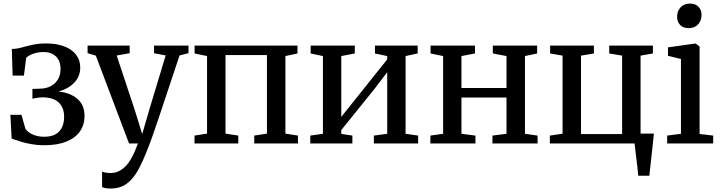

<svg xmlns="http://www.w3.org/2000/svg" viewBox="-20 -801 4024 1072"><path d="M452 -153.5Q452 -105.5 427 -68.5Q402 -31.5 351.2 -10.8Q300.5 10 226 10Q189.5 10 156.2 4Q123 -2 101.5 -8.5Q80 -15 45 -27L38 -160H100L121.5 -83Q134 -63 162.2 -50.2Q190.5 -37.5 227 -37.5Q283 -37.5 310.5 -67.2Q338 -97 338 -149Q338 -200 307.8 -228.8Q277.5 -257.5 216 -257.5Q206.5 -257.5 187.2 -254.8Q168 -252 161 -250V-304.5L207 -306Q238.5 -307 263.8 -320.2Q289 -333.5 303.5 -357.8Q318 -382 318 -415Q318 -461.5 292.2 -486Q266.5 -510.5 223.5 -510.5Q192.5 -510.5 166.5 -501.2Q140.5 -492 126.5 -479L113.5 -379H50.5L46 -527.5Q64.5 -528 81.2 -531.2Q98 -534.5 120.5 -541Q154.5 -550 178.8 -554.2Q203 -558.5 237 -558.5Q296.5 -558.5 339.5 -541.8Q382.5 -525 405.2 -494.8Q428 -464.5 428 -424Q428 -374.5 395.2 -340Q362.5 -305.5 306.5 -290Q375 -282.5 413.5 -248Q452 -213.5 452 -153.5Z M550 243.5V157Q556.5 160.5 570.2 162.8Q584 165 598 165Q644 165 681.2 127Q718.5 89 750 0H700.5L515 -490.5L469 -504V-546.5H704V-504L631.5 -491L732.5 -186.5L774 -52.5L813 -186.5L905 -491.5L840 -504V-546.5H1032.5V-504L982.5 -491.5Q831.5 -33.5 810.5 15.5Q777.5 101.5 749.8 150.8Q722 200 686 225.8Q650 251.5 598 251.5Q565 251.5 550 243.5Z M1310.5 0H1066V-44L1136 -55V-488L1066.5 -502.5V-546.5H1641V-502.5L1573.5 -488V-55L1643.5 -44V0H1399.5V-44L1470.5 -55V-493.5H1239V-55L1310.5 -44Z M1947.5 0H1712.5V-44L1783 -54V-488L1714.5 -502.5V-546.5H1961V-502.5L1885.5 -488V-148.5L2142 -469.5V-488L2073.5 -502.5V-546.5H2312V-502.5L2244.5 -488V-54L2314.5 -44V0H2067.5V-44L2142 -54V-398L2068.5 -301.5L1885.5 -75V-53.5L1947.5 -44Z M2634.5 0H2383V-44L2454 -54V-488L2384 -502.5V-546.5H2632V-502.5L2556.5 -488V-309.5H2808V-488L2731.5 -502.5V-546.5H2979V-502.5L2911 -488V-54L2981.5 -44V0H2729.5V-44L2808 -54V-256.5H2556.5V-54L2634.5 -44Z M3556.5 -55H3631L3621 38.5Q3611.5 132 3605.5 180H3543.5Q3540.5 140.5 3528.5 47L3523 0H3050V-44L3121 -54.5V-490.5L3051.5 -502.5V-546.5H3296V-502.5L3224 -490.5V-52.5H3453.5V-490.5L3381.5 -502.5V-546.5H3625.5V-502.5L3556.5 -490.5Z M3705 -44 3782 -54V-471.5L3709.5 -489.5V-536.5L3858.5 -557.5H3865L3886 -541.5V-53L3962 -44V0H3705ZM3824 -644Q3794 -644 3777.2 -661.8Q3760.5 -679.5 3760.5 -707.5Q3760.5 -738.5 3779.5 -759.8Q3798.5 -781 3832 -781H3833Q3863 -781 3880 -763.2Q3897 -745.5 3897 -717.5Q3897 -686.5 3878 -665.2Q3859 -644 3825 -644Z"/></svg>

Font: Merriweather 12pt
Style: Regular
Weight: 400
Designer: Eben Sorkin
Foundry: Eben Sorkin
Version: Version 2.100